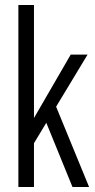

<svg xmlns="http://www.w3.org/2000/svg" viewBox="-20 -743 379 763"><path d="M53 0V-723H115V-274L261 -526H328L203 -319L334 0H268L164 -255L115 -174V0Z"/></svg>

Font: Archivo ExtraCondensed Light
Style: Regular
Weight: 300
Width: 2
Designer: Hector Gatti
Foundry: Omnibus-Type
Version: Version 2.001